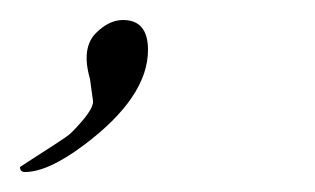

<svg xmlns="http://www.w3.org/2000/svg" viewBox="-41 -78 315 192"><path d="M-16 94Q-21 94 -21 89Q-21 89 -9.5 81.5Q2 74 14.5 66Q27 58 30 55Q53 32 52 23Q50 9 49 1Q40 -30 55 -45Q68 -58 82 -58Q107 -58 107 -28Q107 19 43 67Q7 94 -16 94Z"/></svg>

Font: Kapakana Light
Style: Regular
Weight: 300
Designer: Kyosuke Nagai
Version: Version 1.000